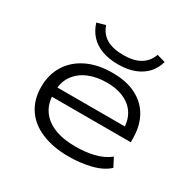

<svg xmlns="http://www.w3.org/2000/svg" viewBox="-158 -869 1040 1038"><g transform="rotate(30 362.0 -350.5)"><path d="M395 8Q301 8 229 -21.5Q157 -51 118.5 -108Q80 -165 80 -245Q80 -321 115.5 -379Q151 -437 218 -470Q285 -503 377 -503Q466 -503 526.5 -471.5Q587 -440 618 -383.5Q649 -327 649 -250V-227H133V-285H606L580 -262Q580 -350 525.5 -396Q471 -442 377 -442Q313 -442 263.5 -421Q214 -400 185 -359Q156 -318 156 -258V-248Q156 -186 185 -143.5Q214 -101 269 -79Q324 -57 402 -57Q461 -57 514.5 -69.5Q568 -82 609 -114L637 -60Q598 -24 532.5 -8Q467 8 395 8ZM379 -557Q319 -557 276 -573.5Q233 -590 205.5 -620Q178 -650 164 -694L217 -709Q234 -660 274 -637.5Q314 -615 379 -615Q442 -615 482 -638.5Q522 -662 539 -709L591 -694Q579 -651 551.5 -621Q524 -591 481 -574Q438 -557 379 -557Z"/></g></svg>

Font: Nunito Sans 7pt Expanded Light
Style: Regular
Weight: 300
Width: 7
Designer: Vernon Adams
Foundry: Vernon Adams
Version: Version 3.101;gftools[0.9.27]